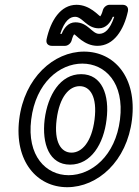

<svg xmlns="http://www.w3.org/2000/svg" viewBox="-20 -743 578 800"><path d="M110 -245C129 -399 229 -478 323 -478C418 -478 499 -398 480 -245C461 -93 361 -13 266 -13C172 -13 91 -93 110 -245ZM60 -245C39 -71 134 37 260 37C387 37 509 -71 530 -245C551 -420 457 -528 330 -528C204 -528 81 -419 60 -245ZM166 -245C154 -144 185 -57 272 -57C359 -57 412 -143 424 -245C437 -347 405 -434 318 -434C231 -434 179 -347 166 -245ZM216 -245C228 -341 269 -384 312 -384C355 -384 386 -341 374 -245C362 -151 321 -107 278 -107C235 -107 204 -150 216 -245ZM231 -602C249 -657 271 -673 293 -673C324 -673 341 -625 392 -625C422 -625 441 -650 450 -673H456C438 -619 416 -602 393 -602C363 -602 347 -650 294 -650C264 -650 246 -625 237 -602ZM174 -579C170 -558 185 -552 196 -552H251C262 -552 274 -561 278 -573C282 -588 286 -597 289 -600C297 -598 331 -552 386 -552C454 -552 496 -618 513 -696C517 -717 502 -723 491 -723H436C425 -723 413 -714 409 -702C405 -686 400 -678 398 -675C391 -677 355 -723 299 -723C232 -723 191 -657 174 -579Z"/></svg>

Font: Falling Sky
Style: CondOuObl
Weight: 400
Designer: Paul D. Hunt
Foundry: Adobe Systems Incorporated
Version: Version 1.02